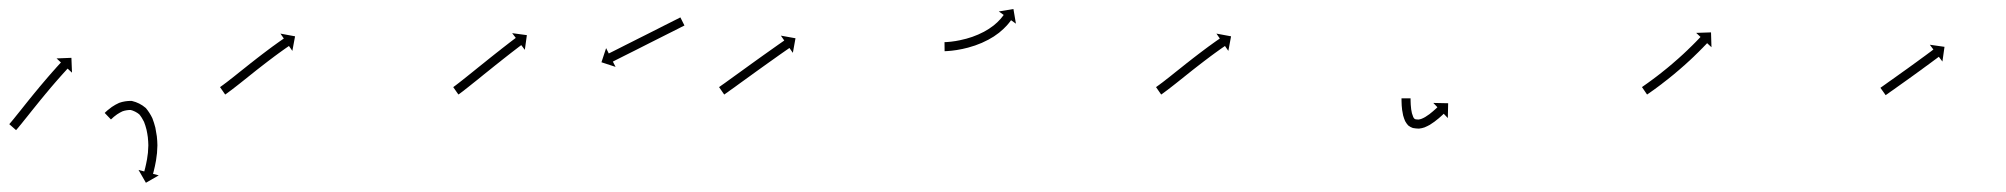

<svg xmlns="http://www.w3.org/2000/svg" viewBox="-23 -294 4431 424"><path d="M-1.3 -21.2C-1.7 -20.7 -2.1 -20.3 -2.5 -19.8L12.5 -6.6C12.9 -7.1 13.3 -7.6 13.7 -8L13.8 -8L13.8 -8.1C14.9 -9.4 16.1 -10.8 17.3 -12.2C17.3 -12.2 17.3 -12.2 17.3 -12.2C17.3 -12.2 17.3 -12.2 17.3 -12.2C19.1 -14.4 20.9 -16.6 22.7 -18.8L22.8 -18.8L22.8 -18.8C25.1 -21.7 27.5 -24.6 29.8 -27.6L29.8 -27.6L29.8 -27.6C32.6 -31.1 35.4 -34.5 38.2 -38C41.3 -41.9 44.4 -45.8 47.5 -49.7C50.9 -53.9 54.2 -58 57.6 -62.2L57.6 -62.2L57.6 -62.2C61 -66.5 64.5 -70.8 68 -75.1L68 -75.1L68 -75C71.5 -79.3 75 -83.6 78.6 -87.9L78.6 -87.9L78.6 -87.8C82 -92 85.5 -96.1 88.9 -100.2L88.9 -100.2L88.9 -100.2C92.2 -104 95.4 -107.8 98.7 -111.6L98.7 -111.6L98.7 -111.6C101.6 -115 104.6 -118.4 107.6 -121.8L107.6 -121.8L107.6 -121.8C110.1 -124.6 112.6 -127.5 115.2 -130.3L115.2 -130.3L115.2 -130.3C117.1 -132.5 119.1 -134.6 121.1 -136.8L121.1 -136.8L121.1 -136.8C122.4 -138.2 123.6 -139.6 124.9 -141L124.9 -141L124.9 -141C125.4 -141.5 125.8 -142 126.3 -142.5L136 -133.5L134.7 -166.3L101.9 -165L111.6 -156C111.1 -155.5 110.7 -155 110.2 -154.6L110.2 -154.5L110.2 -154.5C108.9 -153.1 107.6 -151.7 106.3 -150.3L106.3 -150.3L106.3 -150.3C104.3 -148.1 102.3 -145.9 100.3 -143.7L100.3 -143.7L100.3 -143.6C97.7 -140.8 95.2 -137.9 92.6 -135L92.6 -135L92.6 -135C89.6 -131.6 86.6 -128.1 83.6 -124.7L83.6 -124.7L83.6 -124.7C80.3 -120.8 77 -117 73.7 -113.1L73.7 -113.1L73.7 -113.1C70.2 -109 66.7 -104.8 63.2 -100.7L63.2 -100.6L63.2 -100.6C59.6 -96.3 56.1 -92 52.5 -87.7L52.5 -87.7L52.5 -87.7C49 -83.4 45.5 -79.1 42 -74.8L42 -74.8L42 -74.8C38.6 -70.6 35.3 -66.4 31.9 -62.2C28.8 -58.3 25.7 -54.4 22.6 -50.5C19.8 -47 17 -43.6 14.2 -40.1L14.2 -40.1L14.2 -40.1C11.9 -37.2 9.6 -34.3 7.3 -31.5L7.3 -31.5L7.3 -31.5C5.5 -29.3 3.7 -27.2 1.9 -25C1.9 -25 2 -25 2 -25.1C2 -25.1 2 -25.1 2 -25.1C0.9 -23.8 -0.2 -22.4 -1.4 -21.1L-1.4 -21.1ZM209.9 -46.2C209.3 -45.7 208.7 -45.1 208.2 -44.6L222 -30.2C222.5 -30.7 223.1 -31.2 223.6 -31.7C223.6 -31.7 223.6 -31.7 223.6 -31.7C223.6 -31.6 223.6 -31.6 223.6 -31.6C225.1 -33 226.6 -34.4 228.2 -35.8C228.2 -35.8 228.2 -35.8 228.1 -35.7C228.1 -35.7 228 -35.7 228 -35.7C230.6 -37.8 233.3 -39.8 236 -41.8C236 -41.8 235.9 -41.7 235.8 -41.7C235.7 -41.6 235.6 -41.5 235.6 -41.5C239.5 -44.1 243.7 -46.4 247.9 -48.4C247.9 -48.4 247.7 -48.3 247.4 -48.2C247.2 -48.1 247 -48 247 -48C253.2 -50.3 259.9 -51.2 266.6 -51.2C266.6 -51.2 266 -51.3 265.4 -51.3C264.8 -51.4 264.2 -51.5 264.3 -51.5C272 -49.7 279.3 -46 285.3 -40.9C285.4 -40.8 285 -41.2 284.7 -41.5C284.4 -41.8 284.1 -42.2 284.1 -42.1C288.5 -36.8 292.2 -30.9 295.2 -24.7C295.2 -24.7 295.2 -24.8 295.1 -25C295 -25.2 294.9 -25.4 294.9 -25.4C297.2 -19.5 299.1 -13.5 300.6 -7.4C300.6 -7.4 300.6 -7.5 300.6 -7.6C300.6 -7.8 300.5 -7.9 300.5 -7.9C301.8 -2 302.8 3.9 303.6 9.9C303.6 9.9 303.6 9.8 303.5 9.7C303.5 9.6 303.5 9.5 303.5 9.5C304.1 15.4 304.5 21.2 304.6 27.1C304.6 27.1 304.6 27 304.6 26.9C304.6 26.7 304.6 26.6 304.6 26.6C304.5 32.1 304.2 37.5 303.7 42.9C303.7 42.9 303.7 42.8 303.8 42.7C303.8 42.7 303.8 42.6 303.8 42.6C303.2 47.3 302.6 52.1 301.8 56.8C301.8 56.8 301.9 56.7 301.9 56.7C301.9 56.6 301.9 56.6 301.9 56.6C301.2 60.5 300.4 64.4 299.6 68.3C299.6 68.3 299.6 68.3 299.6 68.2C299.6 68.2 299.6 68.2 299.6 68.2C299 71.1 298.3 74.1 297.6 77.1C297.6 77.1 297.6 77 297.6 77C297.6 77 297.6 77 297.6 77C297.1 78.9 296.6 80.8 296.1 82.7L296.1 82.6L296.1 82.6C296 83.3 295.8 84 295.6 84.6L282.9 81.2L299.2 109.6L327.6 93.3L314.9 89.9C315.1 89.2 315.3 88.5 315.5 87.8L315.5 87.8L315.5 87.8C316 85.8 316.5 83.9 317 81.9C317 81.9 317 81.9 317 81.8C317 81.8 317 81.8 317 81.8C317.8 78.7 318.5 75.6 319.2 72.5C319.2 72.5 319.2 72.5 319.2 72.4C319.2 72.4 319.2 72.4 319.2 72.4C320.1 68.3 320.8 64.2 321.6 60.1C321.6 60.1 321.6 60 321.6 60C321.6 59.9 321.6 59.9 321.6 59.9C322.4 54.9 323.1 49.9 323.6 44.9C323.6 44.9 323.6 44.8 323.6 44.7C323.7 44.7 323.7 44.6 323.7 44.6C324.2 38.8 324.5 32.9 324.6 27.1C324.6 27.1 324.6 26.9 324.6 26.8C324.6 26.7 324.6 26.6 324.6 26.6C324.5 20.3 324.1 13.9 323.4 7.6C323.4 7.6 323.4 7.5 323.4 7.4C323.4 7.3 323.4 7.3 323.4 7.3C322.5 0.8 321.4 -5.6 320.1 -12C320.1 -12 320.1 -12.1 320.1 -12.2C320 -12.3 320 -12.4 320 -12.4C318.3 -19.2 316.1 -26 313.6 -32.6C313.6 -32.6 313.5 -32.8 313.4 -33C313.4 -33.1 313.3 -33.3 313.3 -33.3C309.6 -41 304.9 -48.3 299.5 -54.9C299.5 -54.9 299.2 -55.2 298.9 -55.5C298.6 -55.8 298.3 -56.1 298.2 -56.1C289.8 -63.3 279.6 -68.4 268.8 -70.9C268.8 -70.9 268.2 -71 267.7 -71.1C267.1 -71.1 266.5 -71.2 266.5 -71.2C257.6 -71.2 248.7 -69.9 240.3 -66.9C240.3 -66.9 240.1 -66.8 239.8 -66.7C239.6 -66.6 239.4 -66.5 239.4 -66.5C234.2 -64.1 229.3 -61.4 224.6 -58.2C224.6 -58.2 224.5 -58.2 224.4 -58.1C224.3 -58 224.2 -58 224.2 -58C221.1 -55.7 218.1 -53.4 215.2 -51C215.2 -51 215.2 -51 215.1 -50.9C215.1 -50.9 215 -50.9 215 -50.9C213.3 -49.4 211.6 -47.8 209.9 -46.3C209.9 -46.3 209.9 -46.2 209.9 -46.2C209.9 -46.2 209.9 -46.2 209.9 -46.2Z M464.4 -102.7C463.9 -102.3 463.4 -102 462.9 -101.6L474.3 -85.2C474.8 -85.6 475.3 -85.9 475.8 -86.3L475.9 -86.3L475.9 -86.3C477.3 -87.4 478.8 -88.4 480.3 -89.5C480.3 -89.5 480.3 -89.5 480.3 -89.5C480.3 -89.5 480.3 -89.5 480.3 -89.5C482.6 -91.2 484.9 -92.9 487.1 -94.6C487.1 -94.6 487.1 -94.6 487.2 -94.6C487.2 -94.6 487.2 -94.6 487.2 -94.6C490.1 -96.9 493.1 -99.1 496 -101.4L496 -101.4L496 -101.4C499.5 -104.2 503 -106.9 506.5 -109.6L506.5 -109.6L506.5 -109.6C510.4 -112.7 514.3 -115.8 518.2 -118.9C522.3 -122.3 526.5 -125.6 530.7 -128.9C535 -132.3 539.3 -135.8 543.6 -139.2L543.6 -139.2L543.6 -139.2C548 -142.6 552.3 -146 556.7 -149.4L556.7 -149.4L556.7 -149.4C560.9 -152.7 565.2 -156 569.4 -159.2L569.4 -159.2L569.4 -159.2C573.4 -162.3 577.4 -165.3 581.5 -168.3L581.4 -168.3L581.4 -168.3C585.1 -171 588.7 -173.7 592.3 -176.3L592.3 -176.3L592.3 -176.3C595.4 -178.6 598.5 -180.8 601.6 -183L601.6 -183L601.6 -183C604 -184.7 606.4 -186.4 608.8 -188.1L608.8 -188.1L608.8 -188.1C610.3 -189.2 611.9 -190.2 613.5 -191.3L613.5 -191.3L613.5 -191.3C614 -191.7 614.6 -192.1 615.1 -192.5L622.6 -181.6L628.6 -213.8L596.3 -219.8L603.8 -208.9C603.2 -208.6 602.7 -208.2 602.1 -207.8L602.1 -207.8L602.1 -207.8C600.5 -206.7 598.9 -205.6 597.4 -204.5L597.3 -204.5L597.3 -204.5C594.9 -202.8 592.4 -201 590 -199.3L590 -199.3L590 -199.3C586.8 -197 583.7 -194.8 580.6 -192.5L580.5 -192.5L580.5 -192.5C576.8 -189.8 573.2 -187.1 569.5 -184.3L569.5 -184.3L569.5 -184.3C565.4 -181.3 561.4 -178.2 557.3 -175.1L557.3 -175.1L557.3 -175.1C553 -171.8 548.7 -168.5 544.4 -165.2L544.4 -165.2L544.4 -165.2C540 -161.8 535.6 -158.3 531.3 -154.9L531.2 -154.9L531.2 -154.9C526.9 -151.4 522.6 -148 518.2 -144.5C514 -141.2 509.9 -137.9 505.7 -134.6C501.8 -131.5 497.9 -128.4 494.1 -125.3L494.1 -125.3L494.1 -125.3C490.6 -122.6 487.2 -119.9 483.7 -117.2L483.7 -117.2L483.8 -117.2C480.9 -115 478 -112.7 475.1 -110.5C475.1 -110.5 475.1 -110.5 475.1 -110.5C475.1 -110.6 475.1 -110.6 475.1 -110.6C472.9 -108.9 470.7 -107.3 468.5 -105.6C468.5 -105.6 468.5 -105.6 468.5 -105.6C468.5 -105.7 468.5 -105.7 468.5 -105.7C467.1 -104.7 465.7 -103.6 464.3 -102.6L464.3 -102.7Z M979.3 -102.6C978.8 -102.3 978.3 -102 977.9 -101.6L989.3 -85.3C989.8 -85.6 990.3 -85.9 990.8 -86.3C990.8 -86.3 990.8 -86.3 990.8 -86.3C990.8 -86.3 990.9 -86.3 990.9 -86.3C992.3 -87.3 993.7 -88.4 995.1 -89.4C995.1 -89.4 995.2 -89.5 995.2 -89.5C995.2 -89.5 995.2 -89.5 995.2 -89.5C997.5 -91.2 999.7 -92.9 1002 -94.6L1002 -94.7L1002 -94.7C1004.9 -97 1007.9 -99.3 1010.8 -101.6L1010.8 -101.6L1010.8 -101.6C1014.3 -104.4 1017.8 -107.1 1021.2 -109.9L1021.2 -109.9L1021.2 -109.9C1025.1 -113 1029 -116.1 1032.9 -119.2C1037 -122.6 1041.2 -125.9 1045.3 -129.3C1049.6 -132.7 1053.9 -136.2 1058.2 -139.6C1062.5 -143.1 1066.8 -146.5 1071.1 -150L1071.1 -150L1071.1 -150C1075.3 -153.3 1079.5 -156.6 1083.7 -159.9L1083.7 -159.9L1083.6 -159.9C1087.6 -163 1091.5 -166.1 1095.4 -169.2L1095.4 -169.2L1095.4 -169.2C1099 -172 1102.5 -174.7 1106 -177.5L1106 -177.5L1106 -177.5C1109 -179.8 1112 -182.1 1115 -184.4L1115 -184.4L1115 -184.4C1117.3 -186.2 1119.7 -188 1122 -189.8L1122 -189.8L1122 -189.8C1123.5 -190.9 1125 -192.1 1126.5 -193.2C1127 -193.6 1127.5 -194 1128.1 -194.4L1136 -183.9L1140.5 -216.4L1108 -220.8L1116 -210.3C1115.5 -209.9 1114.9 -209.5 1114.4 -209.1C1112.9 -208 1111.4 -206.8 1109.9 -205.7L1109.9 -205.7L1109.9 -205.7C1107.5 -203.9 1105.2 -202.1 1102.8 -200.3L1102.8 -200.3L1102.8 -200.3C1099.8 -198 1096.8 -195.6 1093.8 -193.3L1093.8 -193.3L1093.8 -193.3C1090.2 -190.5 1086.6 -187.7 1083.1 -185L1083.1 -185L1083.1 -184.9C1079.1 -181.8 1075.2 -178.7 1071.2 -175.6L1071.2 -175.6L1071.2 -175.6C1067 -172.3 1062.8 -168.9 1058.6 -165.6L1058.6 -165.6L1058.6 -165.6C1054.3 -162.1 1050 -158.7 1045.7 -155.2C1041.4 -151.8 1037.1 -148.3 1032.8 -144.9C1028.6 -141.5 1024.5 -138.2 1020.3 -134.8C1016.5 -131.7 1012.6 -128.6 1008.7 -125.5L1008.7 -125.5L1008.7 -125.5C1005.3 -122.8 1001.8 -120 998.4 -117.3L998.4 -117.3L998.4 -117.3C995.5 -115 992.6 -112.7 989.7 -110.5L989.7 -110.5L989.7 -110.5C987.6 -108.8 985.4 -107.1 983.2 -105.5C983.2 -105.5 983.2 -105.5 983.2 -105.5C983.2 -105.5 983.2 -105.5 983.2 -105.5C981.9 -104.5 980.5 -103.5 979.2 -102.6C979.2 -102.6 979.2 -102.6 979.2 -102.6C979.2 -102.6 979.3 -102.6 979.3 -102.6ZM1486.7 -236.8C1487.3 -237.1 1487.9 -237.4 1488.5 -237.7L1479.5 -255.6C1478.9 -255.3 1478.3 -255 1477.7 -254.7C1476.1 -253.8 1474.4 -253 1472.7 -252.1C1470.1 -250.8 1467.5 -249.5 1464.9 -248.2C1461.5 -246.5 1458.2 -244.8 1454.8 -243.1C1450.8 -241.1 1446.8 -239.1 1442.8 -237.1C1438.4 -234.8 1433.9 -232.6 1429.5 -230.3C1424.7 -227.9 1420 -225.5 1415.2 -223.1C1410.3 -220.7 1405.4 -218.2 1400.5 -215.7C1395.6 -213.2 1390.6 -210.8 1385.7 -208.3C1381 -205.9 1376.2 -203.5 1371.5 -201.1C1367 -198.9 1362.6 -196.6 1358.1 -194.4C1354.1 -192.4 1350.1 -190.3 1346.1 -188.3C1342.8 -186.6 1339.4 -184.9 1336 -183.2C1333.4 -181.9 1330.8 -180.6 1328.2 -179.3C1326.6 -178.5 1324.9 -177.6 1323.2 -176.8C1322.6 -176.5 1322 -176.2 1321.4 -175.9L1315.5 -187.7L1305.2 -156.5L1336.4 -146.3L1330.4 -158C1331 -158.3 1331.6 -158.6 1332.2 -158.9C1333.9 -159.8 1335.6 -160.6 1337.2 -161.5C1339.8 -162.8 1342.4 -164.1 1345 -165.4C1348.4 -167.1 1351.8 -168.8 1355.1 -170.5C1359.1 -172.5 1363.1 -174.5 1367.1 -176.5C1371.6 -178.7 1376 -181 1380.5 -183.2C1385.2 -185.6 1390 -188 1394.7 -190.4C1399.6 -192.9 1404.6 -195.4 1409.5 -197.9C1414.4 -200.3 1419.3 -202.8 1424.2 -205.3C1429 -207.7 1433.7 -210.1 1438.5 -212.5C1442.9 -214.7 1447.4 -217 1451.8 -219.2C1455.8 -221.2 1459.8 -223.2 1463.8 -225.2C1467.2 -226.9 1470.5 -228.6 1473.9 -230.3C1476.5 -231.6 1479.1 -233 1481.7 -234.3C1483.4 -235.1 1485.1 -236 1486.7 -236.8Z M1566.5 -102.7C1566 -102.4 1565.4 -102 1564.9 -101.7L1576.3 -85.2C1576.8 -85.6 1577.4 -86 1577.9 -86.3L1577.9 -86.3L1577.9 -86.3C1579.4 -87.4 1580.9 -88.5 1582.4 -89.5L1582.5 -89.5L1582.5 -89.5C1584.8 -91.2 1587.2 -92.9 1589.5 -94.6L1589.5 -94.6L1589.5 -94.6C1592.6 -96.7 1595.6 -98.9 1598.7 -101.1C1602.3 -103.8 1605.9 -106.4 1609.5 -109C1613.6 -111.9 1617.6 -114.8 1621.6 -117.7C1626 -120.9 1630.3 -124 1634.6 -127.1C1639.1 -130.3 1643.5 -133.6 1648 -136.8C1652.5 -140 1657 -143.2 1661.4 -146.4C1665.8 -149.5 1670.1 -152.6 1674.4 -155.7C1678.5 -158.6 1682.6 -161.5 1686.7 -164.4C1690.3 -167 1694 -169.6 1697.6 -172.2C1700.7 -174.4 1703.8 -176.5 1706.9 -178.7C1709.3 -180.4 1711.7 -182.1 1714.1 -183.7C1715.6 -184.8 1717.2 -185.9 1718.7 -186.9C1719.3 -187.3 1719.8 -187.7 1720.3 -188.1L1727.9 -177.3L1733.7 -209.5L1701.4 -215.3L1708.9 -204.5C1708.4 -204.1 1707.8 -203.7 1707.3 -203.4C1705.7 -202.3 1704.2 -201.2 1702.6 -200.1C1700.2 -198.4 1697.8 -196.8 1695.4 -195.1C1692.3 -192.9 1689.2 -190.7 1686.1 -188.5C1682.4 -185.9 1678.8 -183.3 1675.1 -180.7C1671 -177.8 1666.9 -174.9 1662.8 -172C1658.5 -168.9 1654.1 -165.8 1649.8 -162.7C1645.3 -159.5 1640.8 -156.2 1636.3 -153C1631.8 -149.8 1627.4 -146.6 1622.9 -143.3C1618.6 -140.2 1614.2 -137.1 1609.9 -133.9C1605.9 -131 1601.9 -128.1 1597.8 -125.2C1594.2 -122.6 1590.6 -120 1587 -117.4C1584 -115.2 1580.9 -113 1577.9 -110.8L1577.9 -110.8L1577.9 -110.8C1575.6 -109.2 1573.2 -107.5 1570.9 -105.9L1570.9 -105.9L1570.9 -105.9C1569.4 -104.8 1567.9 -103.8 1566.5 -102.7L1566.5 -102.7Z M2064.3 -201C2063.8 -201 2063.3 -201 2062.8 -201L2063 -181C2063.6 -181 2064.1 -181 2064.7 -181C2064.7 -181 2064.7 -181 2064.7 -181C2064.8 -181 2064.8 -181 2064.8 -181C2066.5 -181.1 2068.2 -181.2 2069.9 -181.3C2069.9 -181.3 2069.9 -181.3 2070 -181.3C2070 -181.3 2070 -181.3 2070 -181.3C2072.7 -181.5 2075.5 -181.7 2078.2 -182C2078.2 -182 2078.2 -182 2078.2 -182C2078.3 -182 2078.3 -182 2078.3 -182C2081.8 -182.4 2085.4 -182.9 2088.9 -183.4C2088.9 -183.4 2088.9 -183.4 2089 -183.4C2089 -183.4 2089.1 -183.4 2089.1 -183.4C2093.2 -184.1 2097.4 -184.9 2101.5 -185.7C2101.5 -185.7 2101.6 -185.7 2101.6 -185.7C2101.7 -185.7 2101.7 -185.7 2101.7 -185.7C2106.3 -186.7 2110.9 -187.8 2115.5 -189C2115.5 -189 2115.5 -189.1 2115.6 -189.1C2115.6 -189.1 2115.7 -189.1 2115.7 -189.1C2120.5 -190.5 2125.4 -192 2130.1 -193.5C2130.1 -193.5 2130.2 -193.6 2130.2 -193.6C2130.3 -193.6 2130.4 -193.6 2130.4 -193.6C2135.2 -195.4 2140 -197.2 2144.8 -199.2C2144.8 -199.2 2144.9 -199.2 2144.9 -199.3C2145 -199.3 2145.1 -199.3 2145.1 -199.3C2149.7 -201.4 2154.4 -203.6 2158.9 -206C2158.9 -206 2159 -206 2159.1 -206.1C2159.1 -206.1 2159.2 -206.1 2159.2 -206.1C2163.5 -208.5 2167.8 -211 2172 -213.6C2172 -213.6 2172 -213.7 2172.1 -213.7C2172.1 -213.8 2172.2 -213.8 2172.2 -213.8C2176 -216.4 2179.7 -219 2183.4 -221.8C2183.4 -221.8 2183.4 -221.9 2183.5 -221.9C2183.5 -222 2183.6 -222 2183.6 -222C2186.8 -224.6 2189.8 -227.2 2192.8 -230C2192.8 -230 2192.9 -230 2192.9 -230.1C2193 -230.1 2193 -230.2 2193 -230.2C2195.5 -232.6 2197.9 -235 2200.2 -237.5C2200.2 -237.5 2200.3 -237.6 2200.3 -237.6C2200.3 -237.7 2200.4 -237.7 2200.4 -237.7C2202.1 -239.7 2203.8 -241.7 2205.5 -243.7C2205.5 -243.7 2205.5 -243.8 2205.5 -243.8C2205.6 -243.8 2205.6 -243.9 2205.6 -243.9C2206.6 -245.2 2207.7 -246.5 2208.7 -247.9C2208.7 -247.9 2208.7 -247.9 2208.7 -247.9C2208.7 -248 2208.7 -248 2208.7 -248C2209.1 -248.4 2209.4 -248.9 2209.7 -249.4L2220.5 -241.7L2215 -274.1L2182.7 -268.7L2193.5 -261C2193.1 -260.6 2192.8 -260.1 2192.5 -259.7C2192.5 -259.7 2192.5 -259.7 2192.5 -259.7C2192.5 -259.7 2192.6 -259.8 2192.6 -259.8C2191.7 -258.5 2190.7 -257.3 2189.8 -256.2C2189.8 -256.2 2189.8 -256.2 2189.9 -256.2C2189.9 -256.3 2189.9 -256.3 2189.9 -256.3C2188.5 -254.5 2186.9 -252.7 2185.4 -250.9C2185.4 -250.9 2185.4 -251 2185.5 -251C2185.5 -251.1 2185.5 -251.1 2185.5 -251.1C2183.5 -248.9 2181.3 -246.7 2179.1 -244.5C2179.1 -244.5 2179.1 -244.6 2179.2 -244.6C2179.3 -244.7 2179.3 -244.7 2179.3 -244.7C2176.6 -242.2 2173.8 -239.8 2171 -237.5C2171 -237.5 2171 -237.5 2171.1 -237.6C2171.1 -237.6 2171.2 -237.7 2171.2 -237.7C2167.9 -235.2 2164.5 -232.7 2161 -230.4C2161 -230.4 2161.1 -230.4 2161.2 -230.5C2161.2 -230.5 2161.3 -230.6 2161.3 -230.6C2157.4 -228.1 2153.5 -225.8 2149.5 -223.6C2149.5 -223.6 2149.6 -223.7 2149.7 -223.7C2149.7 -223.7 2149.8 -223.8 2149.8 -223.8C2145.6 -221.6 2141.3 -219.5 2136.9 -217.6C2136.9 -217.6 2137 -217.6 2137 -217.6C2137.1 -217.7 2137.1 -217.7 2137.1 -217.7C2132.7 -215.8 2128.2 -214.1 2123.6 -212.4C2123.6 -212.4 2123.7 -212.5 2123.7 -212.5C2123.8 -212.5 2123.8 -212.5 2123.8 -212.5C2119.3 -211 2114.8 -209.6 2110.2 -208.3C2110.2 -208.3 2110.3 -208.4 2110.3 -208.4C2110.4 -208.4 2110.4 -208.4 2110.4 -208.4C2106.1 -207.3 2101.8 -206.2 2097.4 -205.3C2097.4 -205.3 2097.5 -205.3 2097.5 -205.3C2097.6 -205.3 2097.6 -205.3 2097.6 -205.3C2093.7 -204.5 2089.8 -203.8 2085.8 -203.1C2085.8 -203.1 2085.9 -203.1 2085.9 -203.1C2085.9 -203.2 2086 -203.2 2086 -203.2C2082.7 -202.7 2079.4 -202.2 2076 -201.8C2076 -201.8 2076.1 -201.9 2076.1 -201.9C2076.1 -201.9 2076.2 -201.9 2076.2 -201.9C2073.7 -201.6 2071.2 -201.4 2068.7 -201.2C2068.7 -201.2 2068.7 -201.2 2068.7 -201.2C2068.8 -201.2 2068.8 -201.2 2068.8 -201.2C2067.3 -201.1 2065.7 -201.1 2064.2 -201C2064.2 -201 2064.2 -201 2064.3 -201C2064.3 -201 2064.3 -201 2064.3 -201Z M2531.4 -102.7C2530.9 -102.3 2530.4 -102 2529.9 -101.6L2541.3 -85.2C2541.8 -85.6 2542.3 -85.9 2542.8 -86.3L2542.9 -86.3L2542.9 -86.3C2544.3 -87.4 2545.8 -88.4 2547.3 -89.5C2547.3 -89.5 2547.3 -89.5 2547.3 -89.5C2547.3 -89.5 2547.3 -89.5 2547.3 -89.5C2549.6 -91.2 2551.9 -92.9 2554.1 -94.6C2554.1 -94.6 2554.1 -94.6 2554.2 -94.6C2554.2 -94.6 2554.2 -94.6 2554.2 -94.6C2557.1 -96.9 2560.1 -99.1 2563 -101.4L2563 -101.4L2563 -101.4C2566.5 -104.2 2570 -106.9 2573.5 -109.6L2573.5 -109.6L2573.5 -109.6C2577.4 -112.7 2581.3 -115.8 2585.2 -118.9C2589.3 -122.3 2593.5 -125.6 2597.7 -128.9C2602 -132.3 2606.3 -135.8 2610.6 -139.2L2610.6 -139.2L2610.6 -139.2C2615 -142.6 2619.3 -146 2623.7 -149.4L2623.7 -149.4L2623.7 -149.4C2627.9 -152.7 2632.2 -156 2636.4 -159.2L2636.4 -159.2L2636.4 -159.2C2640.4 -162.3 2644.4 -165.3 2648.5 -168.3L2648.4 -168.3L2648.4 -168.3C2652.1 -171 2655.7 -173.7 2659.3 -176.3L2659.3 -176.3L2659.3 -176.3C2662.4 -178.6 2665.5 -180.8 2668.6 -183L2668.6 -183L2668.6 -183C2671 -184.7 2673.4 -186.4 2675.8 -188.1L2675.8 -188.1L2675.8 -188.1C2677.3 -189.2 2678.9 -190.2 2680.5 -191.3L2680.5 -191.3L2680.5 -191.3C2681 -191.7 2681.6 -192.1 2682.1 -192.5L2689.6 -181.6L2695.6 -213.8L2663.3 -219.8L2670.8 -208.9C2670.2 -208.6 2669.7 -208.2 2669.1 -207.8L2669.1 -207.8L2669.1 -207.8C2667.5 -206.7 2665.9 -205.6 2664.4 -204.5L2664.3 -204.5L2664.3 -204.5C2661.9 -202.8 2659.4 -201 2657 -199.3L2657 -199.3L2657 -199.3C2653.8 -197 2650.7 -194.8 2647.6 -192.5L2647.5 -192.5L2647.5 -192.5C2643.8 -189.8 2640.2 -187.1 2636.5 -184.3L2636.5 -184.3L2636.5 -184.3C2632.4 -181.3 2628.4 -178.2 2624.3 -175.1L2624.3 -175.1L2624.3 -175.1C2620 -171.8 2615.7 -168.5 2611.4 -165.2L2611.4 -165.2L2611.4 -165.2C2607 -161.8 2602.6 -158.3 2598.3 -154.9L2598.2 -154.9L2598.2 -154.9C2593.9 -151.4 2589.6 -148 2585.2 -144.5C2581 -141.2 2576.9 -137.9 2572.7 -134.6C2568.8 -131.5 2564.9 -128.4 2561.1 -125.3L2561.1 -125.3L2561.1 -125.3C2557.6 -122.6 2554.2 -119.9 2550.7 -117.2L2550.7 -117.2L2550.8 -117.2C2547.9 -115 2545 -112.7 2542.1 -110.5C2542.1 -110.5 2542.1 -110.5 2542.1 -110.5C2542.1 -110.6 2542.1 -110.6 2542.1 -110.6C2539.9 -108.9 2537.7 -107.3 2535.5 -105.6C2535.5 -105.6 2535.5 -105.6 2535.5 -105.6C2535.5 -105.7 2535.5 -105.7 2535.5 -105.7C2534.1 -104.7 2532.7 -103.6 2531.3 -102.6L2531.3 -102.7Z M3092 -75C3092 -75.6 3092 -76.2 3092 -76.8L3072 -76.9C3072 -76.3 3072 -75.7 3072 -75C3072 -75 3072 -75 3072 -75C3072 -75 3072 -75 3072 -75C3072 -73.2 3072 -71.4 3072.1 -69.7C3072.1 -69.7 3072.1 -69.7 3072.1 -69.6C3072.1 -69.6 3072.1 -69.6 3072.1 -69.6C3072.1 -66.8 3072.3 -64.1 3072.4 -61.4C3072.4 -61.4 3072.4 -61.4 3072.4 -61.3C3072.4 -61.3 3072.4 -61.2 3072.4 -61.2C3072.7 -57.8 3073 -54.3 3073.4 -50.9C3073.4 -50.9 3073.4 -50.8 3073.4 -50.7C3073.5 -50.6 3073.5 -50.6 3073.5 -50.6C3074 -46.7 3074.8 -42.8 3075.6 -38.9C3075.6 -38.9 3075.7 -38.8 3075.7 -38.7C3075.7 -38.6 3075.8 -38.4 3075.8 -38.4C3076.9 -34.5 3078.2 -30.7 3079.8 -27C3079.8 -27 3079.9 -26.8 3080 -26.6C3080.1 -26.4 3080.2 -26.2 3080.2 -26.2C3082 -23 3084 -20 3086.5 -17.3C3086.5 -17.3 3086.8 -17 3087.1 -16.8C3087.4 -16.5 3087.7 -16.3 3087.7 -16.3C3090.4 -14.2 3093.5 -12.6 3096.7 -11.5C3096.7 -11.5 3097 -11.4 3097.3 -11.3C3097.7 -11.3 3098 -11.2 3098 -11.2C3102 -10.4 3106.1 -10.1 3110.2 -10C3110.2 -10 3110.5 -10 3110.8 -10C3111.1 -10.1 3111.4 -10.1 3111.4 -10.1C3115.3 -10.5 3119.1 -11.4 3122.8 -12.7C3122.8 -12.7 3123 -12.7 3123.1 -12.8C3123.3 -12.9 3123.5 -13 3123.5 -13C3127.4 -14.6 3131.1 -16.5 3134.8 -18.5C3134.8 -18.5 3134.9 -18.6 3135 -18.7C3135.1 -18.7 3135.2 -18.8 3135.2 -18.8C3138.6 -20.9 3141.9 -23.1 3145.1 -25.5C3145.1 -25.5 3145.2 -25.5 3145.2 -25.6C3145.3 -25.6 3145.3 -25.7 3145.3 -25.7C3148.1 -27.8 3150.9 -30 3153.5 -32.2C3153.5 -32.2 3153.6 -32.2 3153.6 -32.2C3153.6 -32.3 3153.7 -32.3 3153.7 -32.3C3155.7 -34.1 3157.8 -35.9 3159.8 -37.7C3159.8 -37.7 3159.9 -37.7 3159.9 -37.8C3159.9 -37.8 3159.9 -37.8 3159.9 -37.8C3161.2 -39 3162.5 -40.2 3163.8 -41.4L3163.8 -41.5L3163.8 -41.5C3164.3 -41.9 3164.7 -42.3 3165.2 -42.8L3174.3 -33.3L3175 -66L3142.2 -66.7L3151.3 -57.2C3150.9 -56.8 3150.4 -56.3 3150 -55.9L3150 -55.9L3150 -55.9C3148.8 -54.8 3147.6 -53.6 3146.3 -52.5C3146.3 -52.5 3146.4 -52.5 3146.4 -52.5C3146.4 -52.5 3146.4 -52.6 3146.4 -52.6C3144.5 -50.8 3142.6 -49.1 3140.6 -47.5C3140.6 -47.5 3140.7 -47.5 3140.7 -47.5C3140.7 -47.5 3140.7 -47.6 3140.7 -47.6C3138.3 -45.5 3135.7 -43.5 3133.2 -41.5C3133.2 -41.5 3133.2 -41.6 3133.3 -41.6C3133.3 -41.7 3133.4 -41.7 3133.4 -41.7C3130.5 -39.6 3127.6 -37.6 3124.5 -35.7C3124.5 -35.7 3124.6 -35.8 3124.7 -35.8C3124.8 -35.9 3124.9 -35.9 3124.9 -35.9C3121.9 -34.2 3118.9 -32.7 3115.7 -31.4C3115.7 -31.4 3115.9 -31.4 3116.1 -31.5C3116.3 -31.6 3116.4 -31.7 3116.4 -31.7C3114.1 -30.9 3111.7 -30.2 3109.2 -30C3109.2 -30 3109.5 -30 3109.8 -30C3110.1 -30 3110.4 -30 3110.4 -30C3107.6 -30.1 3104.7 -30.2 3101.9 -30.8C3101.8 -30.8 3102.2 -30.7 3102.5 -30.6C3102.8 -30.5 3103.2 -30.4 3103.2 -30.4C3102 -30.8 3100.9 -31.4 3099.9 -32.1C3099.9 -32.1 3100.2 -31.9 3100.5 -31.6C3100.8 -31.3 3101.1 -31 3101.1 -31.1C3099.7 -32.5 3098.7 -34.1 3097.7 -35.8C3097.7 -35.8 3097.8 -35.6 3097.9 -35.4C3098 -35.2 3098.1 -35 3098.1 -35C3096.9 -37.9 3095.9 -40.8 3095 -43.9C3095 -43.9 3095.1 -43.7 3095.1 -43.6C3095.1 -43.5 3095.1 -43.4 3095.1 -43.4C3094.4 -46.7 3093.8 -50.1 3093.2 -53.5C3093.2 -53.5 3093.3 -53.4 3093.3 -53.4C3093.3 -53.3 3093.3 -53.2 3093.3 -53.2C3092.9 -56.4 3092.6 -59.5 3092.4 -62.7C3092.4 -62.7 3092.4 -62.6 3092.4 -62.6C3092.4 -62.6 3092.4 -62.5 3092.4 -62.5C3092.2 -65.1 3092.1 -67.6 3092.1 -70.1C3092.1 -70.1 3092.1 -70.1 3092.1 -70.1C3092.1 -70.1 3092.1 -70 3092.1 -70C3092 -71.7 3092 -73.4 3092 -75.1C3092 -75.1 3092 -75.1 3092 -75C3092 -75 3092 -75 3092 -75Z M3604.6 -102.8C3604.1 -102.4 3603.5 -102.1 3603 -101.7L3614.3 -85.2C3614.9 -85.6 3615.4 -86 3615.9 -86.4L3616 -86.4L3616 -86.4C3617.5 -87.4 3619 -88.5 3620.5 -89.5L3620.5 -89.5L3620.5 -89.5C3622.9 -91.2 3625.2 -92.8 3627.5 -94.5L3627.5 -94.5L3627.6 -94.5C3630.6 -96.7 3633.6 -98.9 3636.6 -101.1L3636.6 -101.1L3636.6 -101.1C3640.1 -103.7 3643.7 -106.4 3647.2 -109C3647.2 -109 3647.2 -109 3647.2 -109C3647.2 -109 3647.2 -109.1 3647.2 -109.1C3651.1 -112 3655 -115 3658.8 -118.1C3658.8 -118.1 3658.8 -118.1 3658.9 -118.1C3658.9 -118.1 3658.9 -118.1 3658.9 -118.1C3663 -121.4 3667.1 -124.7 3671.1 -128C3671.1 -128 3671.1 -128 3671.2 -128C3671.2 -128 3671.2 -128 3671.2 -128C3675.4 -131.5 3679.5 -135 3683.6 -138.5C3683.6 -138.5 3683.6 -138.5 3683.7 -138.5C3683.7 -138.5 3683.7 -138.5 3683.7 -138.5C3687.8 -142 3691.9 -145.6 3695.9 -149.2C3695.9 -149.2 3695.9 -149.2 3696 -149.2C3696 -149.2 3696 -149.2 3696 -149.2C3699.9 -152.7 3703.8 -156.2 3707.6 -159.8C3707.6 -159.8 3707.6 -159.8 3707.7 -159.8C3707.7 -159.8 3707.7 -159.8 3707.7 -159.8C3711.3 -163.2 3714.8 -166.5 3718.4 -169.9C3718.4 -169.9 3718.4 -169.9 3718.4 -169.9C3718.4 -169.9 3718.4 -170 3718.4 -170C3721.6 -173 3724.7 -176.1 3727.9 -179.2L3727.9 -179.2L3727.9 -179.2C3730.5 -181.8 3733.1 -184.4 3735.7 -187.1L3735.8 -187.1L3735.8 -187.1C3737.8 -189.2 3739.8 -191.2 3741.7 -193.3L3741.8 -193.3L3741.8 -193.3C3743 -194.6 3744.3 -196 3745.6 -197.3L3745.6 -197.3L3745.6 -197.3C3746 -197.8 3746.5 -198.3 3746.9 -198.7L3756.5 -189.7L3755.5 -222.5L3722.7 -221.4L3732.3 -212.4C3731.9 -212 3731.5 -211.5 3731 -211L3731 -211L3731 -211C3729.8 -209.7 3728.5 -208.4 3727.3 -207.1L3727.3 -207.1L3727.3 -207.1C3725.4 -205.1 3723.4 -203.1 3721.5 -201.1L3721.5 -201.1L3721.5 -201.1C3718.9 -198.5 3716.4 -195.9 3713.8 -193.4L3713.8 -193.4L3713.8 -193.4C3710.7 -190.4 3707.7 -187.3 3704.5 -184.4C3704.5 -184.4 3704.6 -184.4 3704.6 -184.4C3704.6 -184.4 3704.6 -184.4 3704.6 -184.4C3701.1 -181.1 3697.6 -177.8 3694.1 -174.5C3694.1 -174.5 3694.1 -174.5 3694.1 -174.5C3694.1 -174.5 3694.1 -174.5 3694.1 -174.5C3690.3 -171 3686.5 -167.6 3682.6 -164.1C3682.6 -164.1 3682.7 -164.1 3682.7 -164.2C3682.7 -164.2 3682.7 -164.2 3682.7 -164.2C3678.7 -160.6 3674.7 -157.1 3670.6 -153.7C3670.6 -153.7 3670.7 -153.7 3670.7 -153.7C3670.7 -153.7 3670.7 -153.7 3670.7 -153.7C3666.6 -150.3 3662.5 -146.8 3658.4 -143.4C3658.4 -143.4 3658.4 -143.5 3658.5 -143.5C3658.5 -143.5 3658.5 -143.5 3658.5 -143.5C3654.5 -140.2 3650.5 -137 3646.4 -133.8C3646.4 -133.8 3646.4 -133.8 3646.4 -133.8C3646.5 -133.8 3646.5 -133.8 3646.5 -133.8C3642.7 -130.8 3638.9 -127.9 3635 -124.9C3635 -124.9 3635 -124.9 3635.1 -124.9C3635.1 -124.9 3635.1 -125 3635.1 -125C3631.6 -122.3 3628.2 -119.7 3624.7 -117.2L3624.7 -117.2L3624.7 -117.2C3621.8 -115 3618.8 -112.9 3615.9 -110.8L3615.9 -110.8L3615.9 -110.8C3613.6 -109.1 3611.3 -107.5 3609 -105.9L3609 -105.9L3609 -105.9C3607.6 -104.9 3606.1 -103.8 3604.6 -102.8L3604.6 -102.8Z M4131 -101.1C4130.5 -100.7 4130.1 -100.4 4129.6 -100.1L4141.2 -83.8C4141.7 -84.1 4142.1 -84.4 4142.5 -84.8C4143.8 -85.6 4145 -86.5 4146.3 -87.4C4148.2 -88.8 4150.2 -90.2 4152.1 -91.6C4154.7 -93.4 4157.2 -95.2 4159.7 -96.9C4162.7 -99.1 4165.7 -101.2 4168.6 -103.3C4172 -105.7 4175.3 -108 4178.6 -110.4C4182.2 -112.9 4185.7 -115.5 4189.3 -118C4192.9 -120.6 4196.6 -123.2 4200.3 -125.9C4203.9 -128.5 4207.6 -131.1 4211.2 -133.8L4211.2 -133.8L4211.2 -133.8C4214.7 -136.3 4218.3 -138.9 4221.8 -141.4L4221.8 -141.5L4221.8 -141.5C4225.1 -143.9 4228.4 -146.3 4231.6 -148.7L4231.7 -148.7L4231.7 -148.7C4234.6 -150.8 4237.5 -153 4240.5 -155.2L4240.5 -155.2L4240.5 -155.2C4243 -157 4245.4 -158.8 4247.9 -160.7C4249.8 -162.1 4251.7 -163.5 4253.6 -164.9C4254.8 -165.8 4256.1 -166.8 4257.3 -167.7C4257.7 -168 4258.2 -168.3 4258.6 -168.6L4266.5 -158.1L4271.1 -190.6L4238.7 -195.2L4246.6 -184.6C4246.2 -184.3 4245.7 -184 4245.3 -183.7C4244.1 -182.8 4242.9 -181.9 4241.7 -180.9C4239.8 -179.5 4237.9 -178.1 4236 -176.7C4233.5 -174.9 4231.1 -173.1 4228.6 -171.2L4228.6 -171.2L4228.6 -171.2C4225.7 -169.1 4222.7 -166.9 4219.8 -164.8L4219.8 -164.8L4219.8 -164.8C4216.6 -162.4 4213.3 -160 4210 -157.6L4210 -157.6L4210 -157.6C4206.5 -155.1 4203 -152.5 4199.5 -150L4199.5 -150L4199.5 -150C4195.9 -147.4 4192.2 -144.7 4188.6 -142.1C4184.9 -139.5 4181.3 -136.9 4177.6 -134.3C4174.1 -131.7 4170.6 -129.2 4167 -126.7C4163.7 -124.3 4160.4 -122 4157.1 -119.6C4154.1 -117.5 4151.1 -115.4 4148.1 -113.3C4145.6 -111.5 4143.1 -109.7 4140.6 -107.9C4138.6 -106.5 4136.7 -105.1 4134.7 -103.7C4133.5 -102.8 4132.2 -102 4131 -101.1Z"/></svg>

Font: FRB American Cursive Just Arrows
Style: Bold Italic
Weight: 700
Italic angle: -25°
Version: Version 2.0;Modular Font Editor K font №1